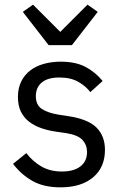

<svg xmlns="http://www.w3.org/2000/svg" viewBox="-20 -793 527 825"><path d="M240 12Q168 12 119.5 -15.5Q71 -43 36 -89L93 -135Q123 -97 160 -76.5Q197 -56 246 -56Q297 -56 325.5 -78Q354 -100 354 -140Q354 -170 334.5 -191.5Q315 -213 264 -221L223 -227Q187 -232 157 -242.5Q127 -253 104.5 -270.5Q82 -288 69.5 -314Q57 -340 57 -376Q57 -414 71 -442.5Q85 -471 109.5 -490Q134 -509 168 -518.5Q202 -528 241 -528Q304 -528 346.5 -506Q389 -484 421 -445L368 -397Q351 -421 318 -440.5Q285 -460 235 -460Q185 -460 159.5 -438.5Q134 -417 134 -380Q134 -342 159.5 -325Q185 -308 233 -300L273 -294Q359 -281 395 -244.5Q431 -208 431 -149Q431 -74 380 -31Q329 12 240 12ZM189 -599 78 -742 122 -773 239 -656 356 -773 400 -742 289 -599Z"/></svg>

Font: IBM Plex Sans Arabic
Style: Regular
Weight: 400
Designer: Mike Abbink, Paul van der Laan, Pieter van Rosmalen, Wael Morcos, Khajak Apelian
Foundry: Bold Monday
Version: Version 1.005